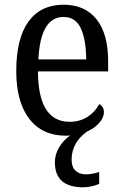

<svg xmlns="http://www.w3.org/2000/svg" viewBox="-20 -566 523 815"><path d="M213 123Q213 89 231.5 58.5Q250 28 278 9Q272 10 259 10Q159 10 104 -62Q49 -134 49 -264Q49 -403 101 -474.5Q153 -546 250 -546Q340 -546 389.5 -484.5Q439 -423 439 -306V-263H141Q142 -153 176 -101Q210 -49 275 -49Q319 -49 351.5 -70Q384 -91 401 -124Q421 -114 421 -90Q421 -66 400 -43Q379 -20 350 -8Q284 39 284 112Q284 143 300.5 158.5Q317 174 345 174Q371 174 401 164V214Q388 221 368.5 225Q349 229 333 229Q213 229 213 123ZM346 -314Q345 -400 322.5 -447Q300 -494 250 -494Q200 -494 173.5 -448Q147 -402 143 -314Z"/></svg>

Font: Noto Serif Narrow
Style: Regular
Weight: 400
Width: 4
Designer: Monotype Design Team
Foundry: Monotype Imaging Inc.
Version: Version 1.001